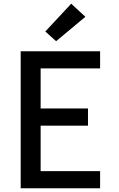

<svg xmlns="http://www.w3.org/2000/svg" viewBox="-20 -1010 640 1030"><path d="M91 0V-735H517V-643H198V-428H452V-336H198V-92H517V0ZM281 -789 223 -841 362 -990 438 -920Z"/></svg>

Font: Iosevka Curly SmBdEx
Style: Regular
Weight: 600
Width: 7
Monospace: yes
Designer: Belleve Invis
Foundry: Belleve Invis
Version: Version 11.1.0; ttfautohint (v1.8.3)